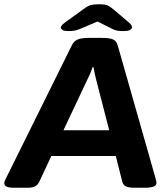

<svg xmlns="http://www.w3.org/2000/svg" viewBox="-35 -880 790 902"><path d="M33 2Q4 2 -5.5 -4Q-15 -10 -15 -20Q-15 -28 -9 -38L303 -668Q313 -688 331 -695Q349 -702 383 -702H443Q479 -702 495.5 -695Q512 -688 518 -667L697 -38Q700 -28 700 -20Q700 2 645 2H595Q573 2 558.5 -3.5Q544 -9 539 -28L509 -147H206L150 -27Q142 -10 128.5 -4Q115 2 97 2ZM373 -501 263 -268H478L418 -501Q415 -513 411 -530Q407 -547 404 -565H400Q395 -549 388 -533Q381 -517 373 -501ZM289 -734Q265 -734 258 -739.5Q251 -745 251 -750Q251 -755 255 -760.5Q259 -766 270 -774L357 -837Q375 -851 389.5 -855.5Q404 -860 430 -860Q459 -860 471.5 -854Q484 -848 498 -836L571 -774Q582 -764 583.5 -759.5Q585 -755 585 -751Q585 -746 577 -740Q569 -734 543 -734Q526 -734 516 -736Q506 -738 497 -742L423 -779L346 -746Q329 -739 317.5 -736.5Q306 -734 289 -734Z"/></svg>

Font: Asap Expanded Expanded Regular
Style: Bold Italic
Weight: 700
Width: 7
Italic angle: -6°
Designer: Pablo Cosgaya
Foundry: Omnibus-Type
Version: Version 3.001; ttfautohint (v1.8.4.7-5d5b)